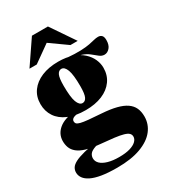

<svg xmlns="http://www.w3.org/2000/svg" viewBox="-225 -796 1017 1155"><g transform="rotate(-30 283.0 -218.0)"><path d="M239.5 254Q176.5 254 132.8 246.8Q89 239.5 61.8 226Q34.5 212.5 21.8 194.5Q9 176.5 9 155.5Q9 138 18 123.5Q27 109 50.2 96.8Q73.5 84.5 115.5 73.8Q157.5 63 223.5 52.5H279.5V60.5Q221 67.5 190.8 77.8Q160.5 88 150 101.5Q139.5 115 139.5 132.5Q139.5 153.5 156.2 169.8Q173 186 204.8 195.2Q236.5 204.5 281.5 204.5Q326 204.5 356 195.8Q386 187 401.2 172.2Q416.5 157.5 416.5 140Q416.5 126 406.8 116.5Q397 107 374.5 100.5Q352 94 314 89.2Q276 84.5 220 79.5Q164 74.5 127.5 63.5Q91 52.5 70.5 35.5Q50 18.5 42 -3.2Q34 -25 34.5 -50.5Q36 -98 74 -129.5Q112 -161 188.5 -169L205.5 -148.5Q174 -145.5 162.2 -138Q150.5 -130.5 150.5 -118.5Q150.5 -108 157 -101.5Q163.5 -95 181.2 -90.5Q199 -86 232.2 -82.8Q265.5 -79.5 319.5 -76Q379 -72 420 -61.5Q461 -51 486.2 -33.5Q511.5 -16 523 9.2Q534.5 34.5 534.5 68Q534.5 121 501.8 163Q469 205 403.2 229.5Q337.5 254 239.5 254ZM248.5 -140.5Q178 -140.5 129 -161.5Q80 -182.5 54.8 -220.5Q29.5 -258.5 29.5 -308Q29.5 -359.5 56.8 -397.2Q84 -435 133.5 -455.8Q183 -476.5 248.5 -476.5Q305 -476.5 346.5 -461.5Q388 -446.5 414.8 -422Q441.5 -397.5 454.5 -368Q467.5 -338.5 467.5 -309Q467.5 -257.5 440.2 -219.5Q413 -181.5 363.8 -161Q314.5 -140.5 248.5 -140.5ZM253 -187Q271.5 -187 281.5 -207.8Q291.5 -228.5 291.5 -282Q291.5 -361.5 278.8 -395.5Q266 -429.5 244 -429.5Q225.5 -429.5 215.5 -409Q205.5 -388.5 205.5 -334.5Q205.5 -255 218.2 -221Q231 -187 253 -187ZM320 -442.5 305.5 -470.5Q363.5 -465.5 401.2 -467Q439 -468.5 462.8 -473.2Q486.5 -478 502 -482Q517.5 -486 531.5 -486Q547 -486 556.5 -476.5Q566 -467 566 -444Q566 -410 549.8 -391.5Q533.5 -373 513 -373Q494 -373 477.8 -386.5Q461.5 -400 441.2 -416Q421 -432 392.2 -441.5Q363.5 -451 320 -442.5ZM79 -526 191 -690.5H302L414 -526H363.5L215 -631.5H278L129.5 -526Z"/></g></svg>

Font: Newsreader 36pt ExtraBold
Style: Regular
Weight: 800
Designer: Hugues Gentile
Foundry: Production Type
Version: Version 1.003